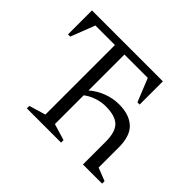

<svg xmlns="http://www.w3.org/2000/svg" viewBox="-142 -879 1099 1099"><g transform="rotate(45 407.0 -330.0)"><path d="M178 0V-20L278 -50V-613H120L63 -466H45V-660H619V-472H601L544 -613H355V-322Q390 -353 437.5 -371.5Q485 -390 535 -390Q618 -390 663 -348.5Q708 -307 708 -214V-51L787 -20V0H632V-185Q632 -264 598.5 -296Q565 -328 490 -328Q454 -328 419 -316.5Q384 -305 355 -283V-50L455 -20V0Z"/></g></svg>

Font: Spectral Light
Style: Regular
Weight: 300
Designer: Jean-Baptiste Levee
Foundry: Production Type
Version: Version 2.001